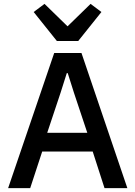

<svg xmlns="http://www.w3.org/2000/svg" viewBox="-20 -972 700 992"><path d="M638 0H520L459 -189H198L136 0H22L260 -698H401ZM431 -286 362 -493 330 -594H325L293 -493L224 -286ZM384 -760H274L154 -910L210 -952L329 -836L448 -952L504 -910Z"/></svg>

Font: IBM Plex Sans Medium
Style: Regular
Weight: 500
Designer: Mike Abbink, Paul van der Laan, Pieter van Rosmalen
Foundry: Bold Monday
Version: Version 3.201